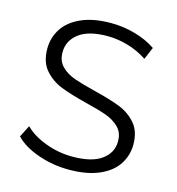

<svg xmlns="http://www.w3.org/2000/svg" viewBox="-106 -798 827 896"><g transform="rotate(15 307.5 -350.0)"><path d="M47 -85 76 -142Q114 -104 177 -80.5Q240 -57 307 -57Q401 -57 448 -91.5Q495 -126 495 -181Q495 -223 469.5 -248Q444 -273 407 -286.5Q370 -300 304 -316Q225 -336 178 -354.5Q131 -373 97.5 -411Q64 -449 64 -514Q64 -567 92 -610.5Q120 -654 178 -680Q236 -706 322 -706Q382 -706 439.5 -689.5Q497 -673 539 -644L514 -585Q470 -614 420 -628.5Q370 -643 322 -643Q230 -643 183.5 -607.5Q137 -572 137 -516Q137 -474 162.5 -448.5Q188 -423 226.5 -409.5Q265 -396 330 -380Q407 -361 454.5 -342.5Q502 -324 535 -286.5Q568 -249 568 -185Q568 -132 539.5 -88.5Q511 -45 452 -19.5Q393 6 307 6Q229 6 157.5 -19Q86 -44 47 -85Z"/></g></svg>

Font: APTA Sans Regular
Style: Regular
Weight: 400
Version: Version 7.200